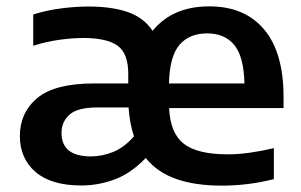

<svg xmlns="http://www.w3.org/2000/svg" viewBox="-20 -574 948 604"><path d="M236.5 9.5Q141 9.5 91.8 -33Q42.5 -75.5 42.5 -146Q42.5 -219.5 97.2 -265.5Q152 -311.5 276.5 -311.5H383.5V-341Q383.5 -406.5 349.5 -430.5Q315.5 -454.5 242 -454.5Q209 -454.5 166.8 -448.8Q124.5 -443 84.5 -430V-528.5Q126 -541.5 171.5 -547.5Q217 -553.5 258 -553.5Q332 -553.5 382.2 -536Q432.5 -518.5 460 -477Q522.5 -554 638.5 -554Q749.5 -554 810.8 -481.5Q872 -409 872 -269V-234H512Q515.5 -155 558.2 -121.8Q601 -88.5 696.5 -88.5Q730 -88.5 767 -93.8Q804 -99 841.5 -108V-10.5Q797.5 0.5 757.2 5.2Q717 10 678 10Q594 10 534.2 -11Q474.5 -32 438.5 -77Q392 -28.5 340.5 -9.5Q289 9.5 236.5 9.5ZM631.5 -469Q575.5 -469 544.5 -432.8Q513.5 -396.5 511.5 -311.5H749Q747 -396 717 -432.5Q687 -469 631.5 -469ZM266 -82Q301 -82 335.5 -95.8Q370 -109.5 401.5 -145Q388 -185 384.5 -236H286.5Q223.5 -236 198.5 -213.2Q173.5 -190.5 173.5 -156Q173.5 -82 266 -82Z"/></svg>

Font: Encode Sans Semi Expanded SemiBold
Style: Regular
Weight: 600
Width: 6
Designer: Multiple Designers
Foundry: Impallari Type
Version: Version 3.000; ttfautohint (v1.8.3) -l 8 -r 50 -G 200 -x 14 